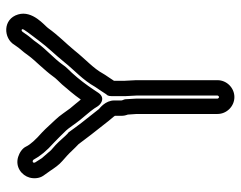

<svg xmlns="http://www.w3.org/2000/svg" viewBox="-99 -648 783 625"><g transform="rotate(-90 292.5 -335.5)"><path d="M289 -14C287 -14 284 -17 284 -19V-283V-284L282 -318C282 -323 278 -328 278 -332V-355C278 -384 253 -402 250 -405L205 -462C196 -473 183 -492 174 -504C173 -505 171 -506 170 -507C162 -514 146 -534 133 -546L116 -561C107 -571 99 -581 90 -591L76 -613C73 -622 82 -622 85 -618C97 -596 114 -575 140 -552C149 -544 169 -523 180 -512C187 -505 202 -482 214 -467L229 -449C240 -436 248 -426 252 -420C257 -412 259 -408 264 -403C269 -398 287 -384 303 -407L313 -422C329 -446 347 -470 368 -493C376 -502 386 -510 396 -525C412 -548 446 -579 464 -604C479 -626 481 -623 501 -653C503 -656 508 -659 510 -654C511 -650 494 -629 473 -601C450 -570 428 -549 403 -518C375 -483 345 -458 322 -417C314 -406 302 -387 298 -381C296 -379 292 -376 292 -363V-321V-320L294 -282V-19C294 -17 291 -14 289 -14ZM289 36C319 36 344 11 344 -19V-283V-284L342 -322V-356C348 -366 362 -385 365 -391C383 -424 410 -446 442 -486C465 -514 488 -535 514 -571C522 -582 572 -621 558 -668C543 -719 480 -716 459 -680C443 -656 442 -660 423 -633C410 -615 377 -583 356 -554C350 -545 341 -537 330 -525C314 -506 297 -487 281 -464C278 -467 272 -475 267 -481L252 -499C244 -509 229 -533 215 -547C205 -557 187 -578 174 -590C150 -611 134 -629 128 -642C122 -655 107 -664 94 -668C61 -678 34 -656 27 -631C23 -617 24 -599 33 -586L50 -562C58 -550 68 -535 81 -524L99 -508C107 -501 122 -484 136 -471C143 -462 156 -444 167 -430L211 -374C217 -366 225 -358 228 -353V-332C228 -325 229 -319 232 -311L234 -282V-19C234 11 259 36 289 36Z"/></g></svg>

Font: Squarish
Style: Fog
Weight: 400
Foundry: Cannot Into Space Fonts
Version: Version 0.272